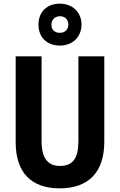

<svg xmlns="http://www.w3.org/2000/svg" viewBox="-20 -1023 658 1053"><path d="M308 -773C379 -773 427 -821 427 -889C427 -956 377 -1003 308 -1003C237 -1003 191 -957 191 -888C191 -819 237 -773 308 -773ZM309 -843C278 -843 262 -861 262 -888C262 -915 282 -934 309 -934C336 -934 355 -915 355 -888C355 -861 335 -843 309 -843ZM552 -246V-714H410V-250C410 -154 379 -113 309 -113C243 -113 208 -154 208 -249V-714H66V-243C66 -77 151 10 307 10C468 10 552 -81 552 -246Z"/></svg>

Font: Noto Sans Lao Looped Condensed
Style: Bold
Weight: 700
Width: 3
Designer: Mark Frömberg, Ben Mitchell
Foundry: The Fontpad Ltd
Version: Version 1.002